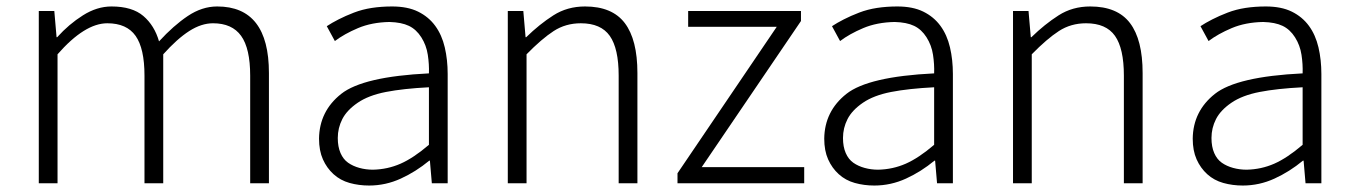

<svg xmlns="http://www.w3.org/2000/svg" viewBox="-20 -567 4194 594"><path d="M100 -533H148L155 -452H157Q193 -492 236.5 -519.5Q280 -547 325 -547Q389 -547 423.5 -517.5Q458 -488 472 -439Q517 -488 561 -517.5Q605 -547 652 -547Q812 -547 812 -341V0H754V-333Q754 -417 726 -456Q698 -495 639 -495Q603 -495 565.5 -471Q528 -447 485 -399V0H427V-333Q427 -417 399.5 -456Q372 -495 312 -495Q242 -495 158 -399V0H100Z M1122 7Q1090 7 1061.5 -1Q1033 -9 1012 -28Q991 -47 979 -74Q967 -101 967 -138Q968 -223 1035.5 -276.5Q1103 -330 1307 -340Q1308 -368 1303.5 -397.5Q1299 -427 1283.5 -451.5Q1268 -476 1245 -487Q1222 -498 1185 -499Q1130 -498 1087.5 -480Q1045 -462 1016 -440L991 -486Q1006 -496 1027.5 -507Q1049 -518 1075 -528Q1101 -538 1130.5 -542.5Q1160 -547 1193 -547Q1241 -547 1273.5 -531Q1306 -515 1326.5 -487Q1347 -459 1356 -420.5Q1365 -382 1365 -338V0H1316L1310 -70H1308Q1267 -36 1220 -14.5Q1173 7 1122 7ZM1134 -42Q1179 -43 1219 -60.5Q1259 -78 1307 -119V-297Q1228 -293 1174 -282.5Q1120 -272 1086.5 -249Q1053 -226 1039 -198.5Q1025 -171 1025 -140Q1025 -113 1033.5 -93.5Q1042 -74 1057 -63.5Q1072 -53 1092 -47.5Q1112 -42 1134 -42Z M1551 -533H1599L1606 -452H1608Q1649 -492 1692 -519.5Q1735 -547 1790 -547Q1874 -547 1913 -495.5Q1952 -444 1952 -341V0H1894V-333Q1894 -417 1866.5 -456Q1839 -495 1777 -495Q1730 -495 1693 -471Q1656 -447 1609 -399V0H1551Z M2076 -31 2383 -484H2109V-533H2458V-502L2151 -50H2468V0H2076Z M2685 7Q2653 7 2624.5 -1Q2596 -9 2575 -28Q2554 -47 2542 -74Q2530 -101 2530 -138Q2531 -223 2598.5 -276.5Q2666 -330 2870 -340Q2871 -368 2866.5 -397.5Q2862 -427 2846.5 -451.5Q2831 -476 2808 -487Q2785 -498 2748 -499Q2693 -498 2650.5 -480Q2608 -462 2579 -440L2554 -486Q2569 -496 2590.5 -507Q2612 -518 2638 -528Q2664 -538 2693.5 -542.5Q2723 -547 2756 -547Q2804 -547 2836.5 -531Q2869 -515 2889.5 -487Q2910 -459 2919 -420.5Q2928 -382 2928 -338V0H2879L2873 -70H2871Q2830 -36 2783 -14.5Q2736 7 2685 7ZM2697 -42Q2742 -43 2782 -60.5Q2822 -78 2870 -119V-297Q2791 -293 2737 -282.5Q2683 -272 2649.5 -249Q2616 -226 2602 -198.5Q2588 -171 2588 -140Q2588 -113 2596.5 -93.5Q2605 -74 2620 -63.5Q2635 -53 2655 -47.5Q2675 -42 2697 -42Z M3114 -533H3162L3169 -452H3171Q3212 -492 3255 -519.5Q3298 -547 3353 -547Q3437 -547 3476 -495.5Q3515 -444 3515 -341V0H3457V-333Q3457 -417 3429.5 -456Q3402 -495 3340 -495Q3293 -495 3256 -471Q3219 -447 3172 -399V0H3114Z M3825 7Q3793 7 3764.5 -1Q3736 -9 3715 -28Q3694 -47 3682 -74Q3670 -101 3670 -138Q3671 -223 3738.5 -276.5Q3806 -330 4010 -340Q4011 -368 4006.5 -397.5Q4002 -427 3986.5 -451.5Q3971 -476 3948 -487Q3925 -498 3888 -499Q3833 -498 3790.5 -480Q3748 -462 3719 -440L3694 -486Q3709 -496 3730.5 -507Q3752 -518 3778 -528Q3804 -538 3833.5 -542.5Q3863 -547 3896 -547Q3944 -547 3976.5 -531Q4009 -515 4029.5 -487Q4050 -459 4059 -420.5Q4068 -382 4068 -338V0H4019L4013 -70H4011Q3970 -36 3923 -14.5Q3876 7 3825 7ZM3837 -42Q3882 -43 3922 -60.5Q3962 -78 4010 -119V-297Q3931 -293 3877 -282.5Q3823 -272 3789.5 -249Q3756 -226 3742 -198.5Q3728 -171 3728 -140Q3728 -113 3736.5 -93.5Q3745 -74 3760 -63.5Q3775 -53 3795 -47.5Q3815 -42 3837 -42Z"/></svg>

Font: SpoqaHanSans-Light
Style: Regular
Weight: 300
Designer: [Spoqa Han Sans] Dong-huui Kim \uAE40 \uB3D9 \uD718  Younghwa Kang \uAC15 \uC601 \uD654  [Noto Sans] Ryoko NISHIZUKA \u8
Foundry: Spoqa (http://www.spoqa-han-sans.com)
Version: Version 2.000